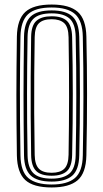

<svg xmlns="http://www.w3.org/2000/svg" viewBox="-20 -827 460 854"><path d="M209.8 6.8Q128.2 6.8 92.3 -26.3Q56.5 -59.5 55.1 -135.6Q54.1 -211.2 53.5 -276.1Q52.9 -341.1 52.9 -402.2Q52.9 -463.4 53.5 -527.1Q54.1 -590.9 55.1 -664.1Q56.5 -740.6 92.4 -773.7Q128.4 -806.8 209.8 -806.8Q289.2 -806.8 325.9 -774.2Q362.5 -741.6 364.2 -664.1Q365.6 -599 366.4 -536.2Q367.2 -473.5 367.2 -409.7Q367.2 -345.9 366.5 -278.2Q365.8 -210.5 364.2 -135.5Q362.5 -57 325.1 -25.1Q287.7 6.8 209.8 6.8ZM209.8 -6.3Q279.5 -6.3 313.3 -35.1Q347 -64 348.3 -136Q349.7 -204.8 350.3 -268.4Q351 -332 351.1 -394.8Q351.2 -457.6 350.6 -523.8Q349.9 -589.9 348.3 -663.7Q347 -734.8 313.8 -764.3Q280.6 -793.7 209.8 -793.7Q136.5 -793.7 104.4 -763.4Q72.4 -733.1 71 -663.7Q69.9 -603.5 69.3 -545.5Q68.6 -487.5 68.6 -425.7Q68.5 -363.9 69 -293Q69.5 -222.1 71 -136Q72.1 -63.9 106 -35.1Q140 -6.3 209.8 -6.3ZM209.8 -19.3Q145.2 -19.3 116.6 -46.4Q87.9 -73.5 86.8 -136Q85.8 -211.2 85.2 -276.1Q84.6 -341 84.6 -402.2Q84.6 -463.3 85.2 -527.1Q85.8 -590.8 86.8 -663.7Q87.9 -726.4 116.4 -753.5Q145 -780.7 209.8 -780.7Q272.2 -780.7 301.6 -754.2Q330.9 -727.8 332.5 -663.4Q333.9 -601.4 334.7 -539Q335.5 -476.5 335.5 -411.9Q335.5 -347.2 334.8 -278.7Q334.1 -210.3 332.5 -136.4Q331.2 -71.1 300.9 -45.2Q270.6 -19.3 209.8 -19.3ZM209.8 -32.4Q261.7 -32.4 288.6 -54.9Q315.4 -77.5 316.6 -136.7Q318 -204.2 318.7 -268.5Q319.3 -332.7 319.4 -396.5Q319.5 -460.2 318.9 -526.1Q318.2 -592.1 316.6 -663Q315.4 -721.3 289.3 -744.5Q263.2 -767.6 209.8 -767.6Q153.4 -767.6 128.6 -743.4Q103.7 -719.3 102.6 -663.4Q101.5 -598.6 100.9 -536.1Q100.2 -473.7 100.2 -410.3Q100.1 -346.8 100.7 -279.1Q101.4 -211.4 102.6 -136.4Q103.7 -80.9 128.6 -56.6Q153.4 -32.4 209.8 -32.4ZM209.8 -45.4Q162 -45.4 140.7 -66.7Q119.3 -88 118.5 -137.4Q117 -224.1 116.5 -310.3Q115.9 -396.5 116.5 -484.3Q117 -572.1 118.5 -662.9Q119.3 -714.5 142.1 -734.5Q164.9 -754.6 209.8 -754.6Q255.9 -754.6 277.8 -733.9Q299.7 -713.2 300.8 -662.7Q302.2 -598.8 303 -536.5Q303.8 -474.2 303.8 -410.7Q303.8 -347.1 303.1 -279.6Q302.4 -212 300.8 -137.3Q299.7 -86.1 277.5 -65.8Q255.2 -45.4 209.8 -45.4ZM209.8 -58.5Q247.5 -58.5 265.8 -76.3Q284.2 -94.1 285 -138.4Q285.9 -204 286.6 -266.6Q287.2 -329.2 287.2 -392.3Q287.3 -455.4 286.8 -521.8Q286.3 -588.3 285 -661.3Q284.2 -707.2 265.2 -724.4Q246.2 -741.5 209.8 -741.5Q171.7 -741.5 153.4 -723.9Q135.1 -706.2 134.3 -662.4Q133 -579.2 132.3 -496.2Q131.7 -413.2 132.1 -325Q132.5 -236.7 134.3 -137.4Q135.1 -95.1 152.8 -76.8Q170.5 -58.5 209.8 -58.5Z"/></svg>

Font: Big Shoulders Inline Text Thin
Style: Regular
Weight: 100
Designer: Patric King
Foundry: XO Type Co
Version: Version 2.002